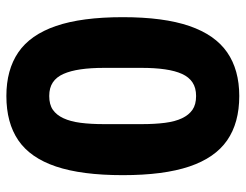

<svg xmlns="http://www.w3.org/2000/svg" viewBox="-102 -638 752 587"><g transform="rotate(90 273.5 -344.0)"><path d="M273 12Q193 12 139.5 -24.5Q86 -61 59 -139.5Q32 -218 32 -344Q32 -469 59 -547.5Q86 -626 139.5 -663Q193 -700 273 -700Q355 -700 408.5 -663Q462 -626 488.5 -547.5Q515 -469 515 -344Q515 -218 488.5 -139.5Q462 -61 408.5 -24.5Q355 12 273 12ZM273 -119Q299 -119 315 -130Q331 -141 341 -162.5Q351 -184 355 -215Q359 -246 359 -287V-401Q359 -442 355 -473Q351 -504 341 -525Q331 -546 315 -557Q299 -568 273 -568Q248 -568 231.5 -557Q215 -546 205.5 -525Q196 -504 191.5 -473Q187 -442 187 -401V-287Q187 -246 191.5 -215Q196 -184 205.5 -162.5Q215 -141 231.5 -130Q248 -119 273 -119Z"/></g></svg>

Font: Archivo ExtraCondensed ExtraBold
Style: Regular
Weight: 800
Width: 2
Designer: Hector Gatti
Foundry: Omnibus-Type
Version: Version 2.001